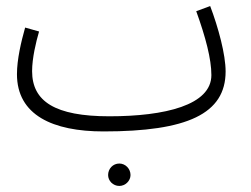

<svg xmlns="http://www.w3.org/2000/svg" viewBox="-20 -413 830 634"><path d="M322 21C598 21 725 -37 725 -177C725 -233 701 -322 674 -393L628 -376C659 -290 678 -218 678 -165C678 -66 525 -29 341 -29C162 -29 86 -78 86 -178C86 -221 99 -275 109 -309L63 -322C50 -276 36 -217 36 -168C36 -33 154 21 322 21ZM374 201C394 201 411 184 411 165C411 144 394 127 374 127C353 127 337 144 337 165C337 184 353 201 374 201Z"/></svg>

Font: Noto Sans Arabic Cond Light
Style: Regular
Weight: 300
Width: 3
Designer: Monotype Design Team, Nadine Chahine, Nizar Qandah and Khaled Hosny
Foundry: Monotype Imaging Inc.
Version: Version 2.012